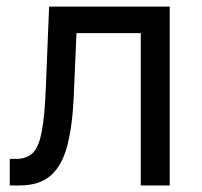

<svg xmlns="http://www.w3.org/2000/svg" viewBox="-20 -566 615 586"><path d="M9.8 0V-81.1H29.3Q61 -81.1 79.6 -98.6Q98.1 -116.2 107.4 -164.1Q116.7 -211.9 120.1 -302.7L129.9 -545.9H498V0H409.7V-464.8H213.4L205.1 -272.5Q201.2 -182.1 185.3 -121.3Q169.4 -60.5 134.8 -30.3Q100.1 0 39.6 0Z"/></svg>

Font: Inter
Style: Regular
Weight: 400
Designer: Rasmus Andersson
Foundry: rsms
Version: Version 4.001;git-9221beed3